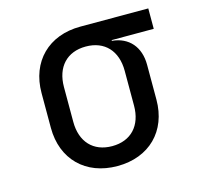

<svg xmlns="http://www.w3.org/2000/svg" viewBox="-87 -643 773 745"><g transform="rotate(-15 300.0 -270.0)"><path d="M570 -550H297C169 -550 85 -466 85 -340V-200C85 -74 169 10 297 10C425 10 509 -74 509 -200V-340C509 -412 468 -459 401 -465V-468H570ZM419 -200C419 -120 373 -70 297 -70C221 -70 175 -120 175 -200V-340C175 -420 221 -470 297 -470C373 -470 419 -420 419 -340Z"/></g></svg>

Font: Tekne LDO
Style: Regular
Weight: 400
Monospace: yes
Designer: Alessio Laiso, Mario Rullo, Paolo Rosset
Foundry: Alessio Laiso
Version: Version 1.000;hotconv 1.0.109;makeotfexe 2.5.65596